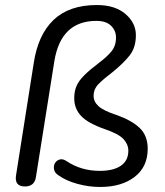

<svg xmlns="http://www.w3.org/2000/svg" viewBox="-20 -734 655 763"><path d="M378 9Q332 9 287 -3.5Q242 -16 213 -37Q198 -46 195 -60Q192 -74 198 -85Q204 -96 216.5 -100Q229 -104 244 -94Q302 -55 376 -55Q431 -55 460.5 -75.5Q490 -96 490 -135Q490 -160 471 -181Q452 -202 396 -221Q330 -244 302.5 -273Q275 -302 275 -344Q275 -371 284 -392Q293 -413 314.5 -434.5Q336 -456 373 -484Q405 -508 423 -530Q441 -552 441 -585Q441 -612 421.5 -631.5Q402 -651 363 -651Q222 -651 196 -491L123 -32Q118 7 79 7Q36 7 44 -39L114 -483Q131 -596 193 -655Q255 -714 365 -714Q437 -714 478.5 -678.5Q520 -643 520 -594Q520 -545 495 -513.5Q470 -482 428 -448Q391 -420 371.5 -400Q352 -380 352 -353Q352 -330 371.5 -312Q391 -294 443 -277Q503 -256 535 -225.5Q567 -195 567 -143Q567 -71 515 -31Q463 9 378 9Z"/></svg>

Font: Nunito
Style: Italic
Weight: 400
Italic angle: -9°
Designer: Vernon Adams
Foundry: Vernon Adams
Version: Version 3.601; ttfautohint (v1.8.2.53-6de2)